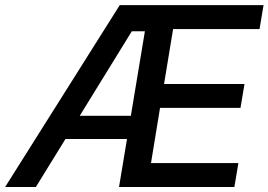

<svg xmlns="http://www.w3.org/2000/svg" viewBox="-41 -748 1074 768"><path d="M-20.5 0 438 -727.5H1013.2L997.1 -631.8H651.4L615.2 -412.1H937L920.9 -316.4H599.1L563 -95.7H912.6L896.5 0H435.1L538.6 -623H486.3L102.5 0ZM180.2 -191.9 195.3 -284.7H542L526.9 -191.9Z"/></svg>

Font: Inter Medium
Style: Italic
Weight: 500
Italic angle: -9.3988°
Designer: Rasmus Andersson
Foundry: rsms
Version: Version 4.001;git-66647c0bb